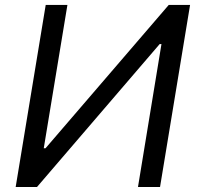

<svg xmlns="http://www.w3.org/2000/svg" viewBox="-20 -747 793 767"><path d="M162.6 -727.3H249.3L154.8 -154.8H161.9L654.1 -727.3H739.3L619.3 0H531.2L625 -571H617.9L127.8 0H42.6Z"/></svg>

Font: Karasuma Gothic
Style: Italic
Weight: 400
Italic angle: -9.39999°
Designer: Rasmus Andersson / Ryoko Nishizuka
Foundry: Genbu
Version: Version 1.00